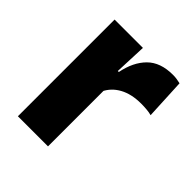

<svg xmlns="http://www.w3.org/2000/svg" viewBox="-147 -595 690 690"><g transform="rotate(45 198.0 -250.0)"><path d="M201 -276 159 -369H195Q207 -430 241.8 -464.8Q276.5 -499.5 340 -499.5Q351 -499.5 360.2 -498Q369.5 -496.5 378 -494.5L385.5 -340Q375 -343 361 -344.2Q347 -345.5 332.5 -345.5Q283.5 -345.5 250 -327.2Q216.5 -309 201 -276ZM51 0V-491.5H195L188.5 -334.5L204 -332.5V0Z"/></g></svg>

Font: Anek Latin
Style: Bold
Weight: 700
Designer: Yesha Goshar
Foundry: Ek Type
Version: Version 1.003